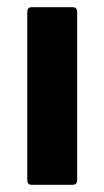

<svg xmlns="http://www.w3.org/2000/svg" viewBox="-20 -515 291 535"><path d="M69 0Q56 0 56 -13V-482Q56 -495 69 -495H182Q195 -495 195 -482V-13Q195 0 182 0Z"/></svg>

Font: Sofia Sans ExtraBold
Style: Regular
Weight: 800
Designer: Botio Nikoltchev, Ani Petrova
Foundry: lettersoup
Version: Version 4.101; ttfautohint (v1.8.4.7-5d5b)